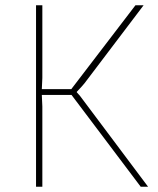

<svg xmlns="http://www.w3.org/2000/svg" viewBox="-20 -710 599 730"><path d="M272 -359Q284 -347 295 -331L543 0H515L252 -349H139Q142 -305 141 -262V0H117V-690H141V-453Q142 -415 139 -371H251L495 -690H526L301 -393Q294 -384 272 -361Z"/></svg>

Font: Taylor Sans Thin
Style: Regular
Weight: 100
Italic angle: -8°
Designer: Natanael Gama
Version: Version 1.001 September 8, 2015